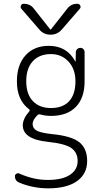

<svg xmlns="http://www.w3.org/2000/svg" viewBox="-20 -775 540 1025"><path d="M120.1 -341.8Q120.1 -272.5 155.3 -235.4Q190.4 -198.2 252 -198.2Q315.4 -198.2 349.1 -234.9Q382.8 -271.5 382.8 -340.8Q382.8 -406.2 345.7 -446.3Q308.6 -486.3 252 -486.3Q190.4 -486.3 155.3 -448.2Q120.1 -410.2 120.1 -341.8ZM83 200.2Q59.6 190.4 59.6 165Q59.6 157.2 67.9 152.3Q76.2 147.5 83 151.4Q161.1 186.5 237.3 185.5Q312.5 185.5 353.5 158.2Q394.5 130.9 394.5 85Q394.5 40 361.8 16.1Q329.1 -7.8 237.3 -17.6Q102.5 -31.2 101.6 -105.5Q101.6 -140.6 135.7 -179.7Q141.6 -185.5 135.7 -191.4Q69.3 -241.2 70.3 -341.8Q70.3 -428.7 116.2 -479.5Q162.1 -530.3 240.2 -530.3Q336.9 -530.3 381.8 -447.3Q381.8 -446.3 382.8 -446.3Q383.8 -446.3 383.8 -447.3L384.8 -496.1Q384.8 -505.9 392.1 -512.7Q399.4 -519.5 409.2 -519.5Q418.9 -519.5 425.3 -512.7Q431.6 -505.9 431.6 -496.1V-340.8Q431.6 -252 384.8 -204.1Q337.9 -156.2 252 -156.2Q222.7 -156.2 194.3 -164.1Q186.5 -166 180.7 -161.1Q153.3 -133.8 154.3 -112.3Q154.3 -90.8 174.3 -78.6Q194.3 -66.4 252.9 -59.6Q359.4 -49.8 402.3 -16.6Q445.3 16.6 445.3 85Q445.3 153.3 391.1 191.9Q336.9 230.5 237.3 230.5Q157.2 230.5 83 200.2ZM338.9 -728.5Q358.4 -754.9 393.6 -754.9Q403.3 -754.9 408.2 -745.6Q413.1 -736.3 406.2 -728.5L311.5 -619.1Q287.1 -589.8 249.5 -589.8Q211.9 -589.8 188.5 -619.1L93.8 -728.5Q87.9 -735.4 91.8 -745.1Q95.7 -754.9 106.4 -754.9Q141.6 -754.9 161.1 -728.5L248 -618.2Q249 -617.2 250 -617.2L252 -618.2Z"/></svg>

Font: Rounded-X Mgen+ 2m light
Style: Regular
Weight: 200
Designer: [Source Han Sans]
Ryoko NISHIZUKA  (kana & ideographs); Paul D. Hunt (Latin, Greek & Cyrillic); Wenlong ZHANG  (bopomofo
Version: Version 1.059.20150602